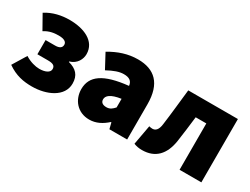

<svg xmlns="http://www.w3.org/2000/svg" viewBox="-50 -907 1711 1313"><g transform="rotate(30 805.0 -250.0)"><path d="M220 12C334 12 452 -40 452 -144C452 -210 418 -244 356 -260V-264C412 -280 434 -328 434 -366C434 -469 330 -512 218 -512C153 -512 89 -498 32 -462L94 -352C132 -376 168 -382 206 -382C250 -382 270 -368 270 -346C270 -322 252 -310 218 -310H143V-198H226C267 -198 284 -188 284 -162C284 -134 250 -118 203 -118C173 -118 129 -129 90 -154L24 -46C91 1 153 12 220 12Z M672 12C726 12 770 -12 810 -48H814L826 0H966V-278C966 -442 888 -512 758 -512C680 -512 608 -488 538 -446L598 -334C650 -362 688 -376 724 -376C768 -376 790 -360 794 -324C602 -304 522 -246 522 -142C522 -60 578 12 672 12ZM732 -120C702 -120 686 -133 686 -156C686 -184 712 -210 794 -222V-154C776 -134 760 -120 732 -120Z M1089 12C1194 12 1253 -52 1270 -164C1280 -230 1288 -300 1296 -366H1380V0H1552V-500H1160C1149 -404 1140 -308 1127 -213C1121 -166 1102 -150 1078 -150C1068 -150 1060 -152 1052 -154L1024 0C1044 8 1064 12 1089 12Z"/></g></svg>

Font: Giro Sans Black
Style: Regular
Weight: 900
Designer: Paul D. Hunt
Foundry: Adobe Systems Incorporated
Version: Version 1.000;PS 1.0;hotconv 1.0.88;makeotf.lib2.5.647800